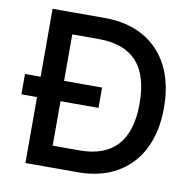

<svg xmlns="http://www.w3.org/2000/svg" viewBox="-78 -768 849 846"><g transform="rotate(10 346.5 -345.0)"><path d="M140 0V-96H314Q427 -96 483.5 -158Q540 -220 540 -345Q540 -471 483.5 -532.5Q427 -594 314 -594H140V-690H324Q425 -690 498 -648.5Q571 -607 610 -530Q649 -453 649 -345Q649 -238 610 -160.5Q571 -83 498 -41.5Q425 0 324 0ZM90 0V-690H195V0ZM20 -295V-386H365V-295Z"/></g></svg>

Font: Radio Canada Big
Style: Regular
Weight: 400
Designer: Étienne Aubert Bonn
Foundry: Coppers and Brasses
Version: Version 1.001